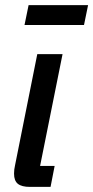

<svg xmlns="http://www.w3.org/2000/svg" viewBox="-20 -732 365 752"><path d="M97 0Q65 0 50 -12Q35 -24 35 -52Q35 -68 39 -85L126 -520H225L137 -82H194L178 0ZM92 -712H325L309 -634H76Z"/></svg>

Font: IBM Plex Sans Cond Medm
Style: Italic
Weight: 500
Width: 3
Italic angle: -11°
Designer: Mike Abbink, Paul van der Laan, Pieter van Rosmalen
Foundry: Bold Monday
Version: Version 1.3